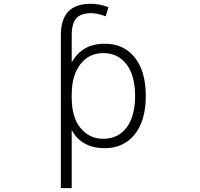

<svg xmlns="http://www.w3.org/2000/svg" viewBox="-20 -761 1040 1000"><path d="M739.3 -260.7Q739.3 -132.8 681.6 -61Q624 10.7 526.4 10.7Q404.3 10.7 353.5 -84V218.8H296.9V-576.2Q296.9 -660.2 335.4 -700.7Q374 -741.2 454.1 -741.2Q498 -741.2 544.9 -723.6L530.3 -675.8Q492.2 -691.4 457 -692.4Q400.4 -692.4 377 -665.5Q353.5 -638.7 353.5 -576.2V-435.5Q406.2 -533.2 526.4 -533.2Q625 -533.2 682.1 -461.4Q739.3 -389.6 739.3 -260.7ZM353.5 -268.6V-252.9Q353.5 -150.4 399.4 -94.2Q445.3 -38.1 517.6 -38.1Q594.7 -38.1 639.2 -96.7Q683.6 -155.3 683.6 -261.2Q683.6 -367.2 639.2 -425.8Q594.7 -484.4 517.6 -484.4Q443.4 -484.4 398.4 -426.3Q353.5 -368.2 353.5 -268.6Z"/></svg>

Font: Gen Shin Gothic Monospace Light
Style: Regular
Weight: 300
Designer: [Source Han Sans]
Ryoko NISHIZUKA  (kana & ideographs); Paul D. Hunt (Latin, Greek & Cyrillic); Wenlong ZHANG  (bopomofo
Version: Version 1.002.20150607